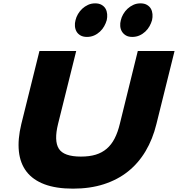

<svg xmlns="http://www.w3.org/2000/svg" viewBox="-20 -1114 1060 1144"><path d="M886 -994Q881 -976 871 -958Q861 -940 845.5 -925.5Q830 -911 810.5 -902.5Q791 -894 768 -894Q745 -894 730 -903Q715 -912 706.5 -926Q698 -940 696.5 -958Q695 -976 700 -994Q704 -1012 714.5 -1030Q725 -1048 740 -1062Q755 -1076 774.5 -1085Q794 -1094 817 -1094Q840 -1094 855.5 -1085Q871 -1076 879 -1062Q887 -1048 888.5 -1030Q890 -1012 886 -994ZM616 -994Q611 -976 601 -958Q591 -940 575.5 -925.5Q560 -911 540.5 -902.5Q521 -894 498 -894Q475 -894 459.5 -903Q444 -912 436 -926Q428 -940 426.5 -958Q425 -976 430 -994Q434 -1012 444.5 -1030Q455 -1048 470 -1062Q485 -1076 504.5 -1085Q524 -1094 547 -1094Q570 -1094 585.5 -1085Q601 -1076 609 -1062Q617 -1048 618.5 -1030Q620 -1012 616 -994ZM912 -375Q890 -285 847.5 -213.5Q805 -142 743 -92.5Q681 -43 599 -16.5Q517 10 415 10Q314 10 245 -16Q176 -42 138 -91.5Q100 -141 92.5 -212.5Q85 -284 107 -375L215 -810H434L326 -376Q301 -275 330.5 -228Q360 -181 462 -181Q513 -181 550.5 -192.5Q588 -204 616 -228Q644 -252 663 -289Q682 -326 694 -376L801 -810H1020Z"/></svg>

Font: TypoPRO Sinkin Sans
Style: 900 X Black Italic
Weight: 950
Italic angle: -112°
Designer: Keith Bates
Foundry: K-Type
Version: Sinkin Sans (version 1.0)  by Keith Bates   •   © 2014   www